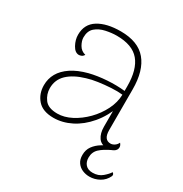

<svg xmlns="http://www.w3.org/2000/svg" viewBox="-161 -634 881 926"><g transform="rotate(30 280.0 -170.5)"><path d="M473 10Q438 10 422 -13Q406 -36 406 -73V-206L420 -194Q397 -129 357.5 -82.5Q318 -36 270 -12Q222 12 173 12Q113 12 84 -21Q55 -54 55 -102Q55 -138 72 -168Q89 -198 124 -221.5Q159 -245 212 -259Q256 -270 308 -273.5Q360 -277 406 -272V-298Q406 -391 367 -437.5Q328 -484 241 -484Q212 -484 180 -477Q148 -470 126.5 -451.5Q105 -433 105 -397Q105 -378 117.5 -356Q130 -334 155 -328Q149 -318 141 -315Q133 -312 128 -312Q106 -312 91 -339.5Q76 -367 76 -395Q76 -454 122.5 -483Q169 -512 247 -512Q344 -512 390 -457Q436 -402 436 -298V-71Q436 -18 474 -18Q484 -18 495 -25Q506 -32 512 -45Q517 -39 519 -34Q521 -29 521 -24Q521 -8 505.5 1Q490 10 473 10ZM179 -15Q217 -15 256.5 -35.5Q296 -56 329.5 -90Q363 -124 384 -166Q405 -208 406 -251Q379 -254 343.5 -252Q308 -250 273.5 -245Q239 -240 214 -232Q153 -214 120 -182.5Q87 -151 87 -104Q87 -70 107.5 -42.5Q128 -15 179 -15ZM465 171Q444 171 425.5 163Q407 155 395.5 138.5Q384 122 384 97Q384 68 399 47.5Q414 27 437.5 12.5Q461 -2 486 -10L497 5Q458 23 437 42.5Q416 62 416 93Q416 117 429.5 132Q443 147 469 147Q501 147 522.5 128.5Q544 110 552 96Q557 99 559 103.5Q561 108 559 114Q546 142 520 156.5Q494 171 465 171Z"/></g></svg>

Font: Arima Thin
Style: Regular
Weight: 100
Designer: Joana Correia and Natanael Gama
Foundry: NDISCOVER
Version: Version 1.101;gftools[0.9.23]